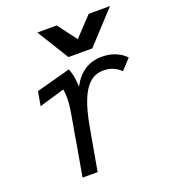

<svg xmlns="http://www.w3.org/2000/svg" viewBox="-143 -894 885 999"><g transform="rotate(-20 300.0 -395.0)"><path d="M172.5 -174Q177.5 -204 182.8 -235.2Q188 -266.5 193 -293Q201.5 -339.5 205 -366.2Q208.5 -393 208.5 -417.5Q208.5 -443.5 204.5 -465.5L64 -424L78 -502.5L267.5 -553.5Q277 -529 281.2 -505.2Q285.5 -481.5 286.5 -451.5Q342.5 -557 450 -557Q493 -557 527 -542.5Q561 -528 581.5 -505L528.5 -448Q517 -462.5 491.8 -474.8Q466.5 -487 433.5 -487Q390 -487 358.5 -459.8Q327 -432.5 304.8 -377Q282.5 -321.5 267 -234L225.5 0H142Q149 -37 172.5 -174ZM179 -790H286.5L365 -685.5L463.5 -790H581.5L419.5 -614.5H287.5Z"/></g></svg>

Font: JuliaMono Italic
Style: Regular
Weight: 400
Italic angle: -9°
Monospace: yes
Designer: cormullion
Foundry: corm
Version: Version 0.049; ttfautohint (v1.8.4)